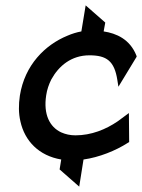

<svg xmlns="http://www.w3.org/2000/svg" viewBox="-20 -586 529 715"><path d="M54 -230C49 -196 49 -164 56 -134C72 -61 125 -6 208 8L202 45L275 109L291 8C349 0 411 -25 456 -54L461 -57L460 -165L418 -134C374 -104 320 -82 261 -82C241 -82 224 -86 208 -93C165 -113 141 -160 152 -231C155 -252 162 -272 171 -290C199 -341 246 -380 313 -380C377 -380 406 -359 417 -288L421 -263L489 -375L488 -379C464 -440 413 -462 366 -469L372 -502L299 -566L283 -469C266 -466 247 -460 231 -453C148 -419 72 -344 54 -230Z"/></svg>

Font: Charger Pro
Style: ExBdNarObl
Weight: 400
Designer: Jasper
Foundry: Cannot Into Space Fonts
Version: Version 1.09